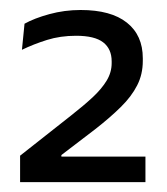

<svg xmlns="http://www.w3.org/2000/svg" viewBox="-20 -729 336 386"><path d="M20.4 -362.9V-416L122.9 -496.8Q148.4 -516.8 166.6 -533.7Q184.7 -550.7 194.6 -567.2Q204.5 -583.7 204.5 -602.1V-605.6Q204.5 -630.7 187.4 -643.9Q170.3 -657.1 133 -657.1Q101.3 -657.1 74.5 -648.7Q47.7 -640.3 24.1 -628.9L29.3 -681.3Q48.9 -692.3 79.3 -700.6Q109.7 -708.9 142 -708.9Q203.3 -708.9 235.2 -683.4Q267.1 -658 267.1 -611.9V-606.7Q267.1 -579.3 255.6 -557.1Q244.2 -534.8 222.9 -513.9Q201.7 -492.9 171.5 -469.3L103.4 -417.3V-404.1L76.4 -414.2H272.4V-362.9Z"/></svg>

Font: Anek Gurmukhi Medium
Style: Regular
Weight: 500
Designer: Sarang Kulkarni (Gurmukhi), Yesha Goshar (Latin)
Foundry: Ek Type
Version: Version 1.003